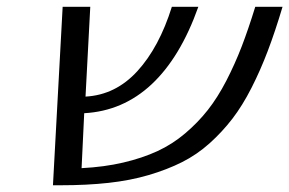

<svg xmlns="http://www.w3.org/2000/svg" viewBox="-20 -550 859 570"><path d="M166 -529.8H248L233.9 -263.2Q323.2 -268.1 387.9 -338.9Q452.6 -409.7 490.2 -529.8H568.8Q515.6 -379.9 430.4 -300Q345.2 -220.2 230 -213.9L222.2 -50.8Q289.6 -54.2 345.9 -67.4Q402.3 -80.6 447.3 -101.3Q492.2 -122.1 530 -154.3Q567.9 -186.5 596.9 -223.4Q626 -260.3 651.9 -310.3Q677.7 -360.4 697.5 -411.9Q717.3 -463.4 737.8 -529.8H818.8Q796.9 -456.5 775.1 -399.2Q753.4 -341.8 726.6 -289.1Q699.7 -236.3 669.7 -197.3Q639.6 -158.2 602.1 -124.5Q564.5 -90.8 520.3 -68.6Q476.1 -46.4 421.4 -30.3Q366.7 -14.2 302.2 -7.1Q237.8 0 160.2 0H137.2Z"/></svg>

Font: Pfennig
Style: Italic
Weight: 500
Italic angle: -13°
Version: Version 20120410 ; ttfautohint (v0.8)